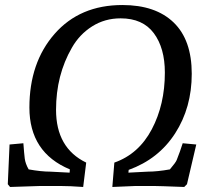

<svg xmlns="http://www.w3.org/2000/svg" viewBox="-20 -740 834 764"><path d="M258 -66Q97 -133 97 -312Q97 -491 197.5 -605.5Q298 -720 467 -720Q599 -720 671 -650.5Q743 -581 743 -446.5Q743 -312 677 -209.5Q611 -107 492 -64L491 -53L568 -57Q606 -57 656 -66Q679 -93 683 -103Q697 -138 707 -170L761 -165L724 -7L713 4Q610 0 590 0H521L427 4L435 -93Q532 -127 584 -225.5Q636 -324 636 -451Q636 -549 592 -608Q548 -667 460 -667Q397 -667 346.5 -635Q296 -603 266 -550Q203 -441 203 -303Q203 -151 323 -93L311 4Q257 0 217 0H142L20 4L11 -7L18 -165L73 -170Q76 -129 78.5 -109Q81 -89 94 -66Q144 -57 180 -57L257 -53Z"/></svg>

Font: Andada SC
Style: Italic
Weight: 400
Italic angle: -8.29999°
Designer: Carolina Giovagnoli
Foundry: Carolina Giovagnoli
Version: Version 1.003